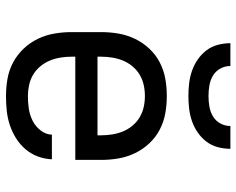

<svg xmlns="http://www.w3.org/2000/svg" viewBox="-94 -686 788 640"><g transform="rotate(90 300.0 -366.0)"><path d="M300 8Q271 8 242.5 3Q214 -2 188.5 -15.5Q163 -29 142.5 -50.5Q122 -72 109.5 -98Q97 -124 92 -152.5Q87 -181 87 -210V-310Q87 -339 92 -367.5Q97 -396 109.5 -422Q122 -448 142 -469.5Q162 -491 188 -504.5Q214 -518 242.5 -523Q271 -528 300 -528Q329 -528 357.5 -523Q386 -518 412 -504.5Q438 -491 458 -469.5Q478 -448 490.5 -422Q503 -396 508 -367.5Q513 -339 513 -310V-223H169V-210Q169 -191 172 -173Q175 -155 182 -138Q189 -121 201 -106.5Q213 -92 229 -82.5Q245 -73 263.5 -69Q282 -65 300 -65Q321 -65 342 -68Q363 -71 382 -80.5Q401 -90 414.5 -107Q428 -124 429 -145H511Q510 -121 501.5 -98Q493 -75 477 -56.5Q461 -38 440 -25Q419 -12 396 -4.5Q373 3 349 5.5Q325 8 300 8ZM431 -297V-310Q431 -328 428 -346.5Q425 -365 418 -382Q411 -399 399 -413.5Q387 -428 371 -437.5Q355 -447 337 -451Q319 -455 300 -455Q281 -455 263 -451Q245 -447 229 -437.5Q213 -428 201 -413.5Q189 -399 182 -382Q175 -365 172 -346.5Q169 -328 169 -310V-297ZM300 -600Q279 -600 257.5 -602.5Q236 -605 216 -612Q196 -619 178.5 -631Q161 -643 148 -660Q135 -677 129.5 -698Q124 -719 124 -740H200Q200 -722 208.5 -706.5Q217 -691 232 -682Q247 -673 264.5 -670Q282 -667 300 -667Q318 -667 335.5 -670Q353 -673 368 -682Q383 -691 391.5 -706.5Q400 -722 400 -740H476Q476 -719 470.5 -698Q465 -677 452 -660Q439 -643 421.5 -631Q404 -619 384 -612Q364 -605 342.5 -602.5Q321 -600 300 -600Z"/></g></svg>

Font: Iosevka Etoile
Style: Regular
Weight: 400
Designer: Belleve Invis
Foundry: Belleve Invis
Version: Version 33.2.4